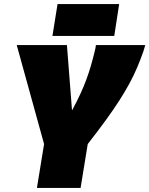

<svg xmlns="http://www.w3.org/2000/svg" viewBox="-20 -921 732 941"><path d="M161 0 196 -215 62 -700H308L333 -380Q357 -424 374 -461Q391 -498 403.5 -532Q416 -566 426 -600.5Q436 -635 445 -673Q447 -679 448 -686Q449 -693 450 -700H692Q690 -693 687.5 -685Q685 -677 683 -670Q669 -630 653 -592Q637 -554 615.5 -514Q594 -474 565.5 -429.5Q537 -385 498.5 -332Q460 -279 410 -215L375 0ZM237 -745 262 -901H564L540 -745Z"/></svg>

Font: Georama ExtraCondensed Thin Black
Style: Italic
Weight: 900
Italic angle: -9°
Version: Version 1.001